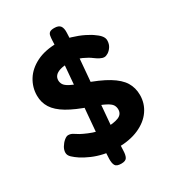

<svg xmlns="http://www.w3.org/2000/svg" viewBox="-217 -988 1076 1182"><g transform="rotate(-30 321.5 -397.0)"><path d="M554.9 -693.9Q600 -662.9 598.4 -631.4Q597.7 -606.2 585.7 -588.3Q573.8 -570.4 558.8 -561.2Q543.9 -552 532.3 -552Q518.3 -552 502.2 -560.6Q486 -569.1 470.7 -580.6Q448.9 -597.7 412.5 -614.4Q376.1 -631.1 323.6 -631.1Q286 -631.1 261.4 -623.6Q236.9 -616 225.3 -602.4Q213.7 -588.9 213.7 -570Q213.7 -554.3 222.1 -540.2Q230.4 -526.1 256.9 -511.9Q283.3 -497.8 336.1 -479.1Q438.3 -444.4 496.8 -408.9Q555.3 -373.4 580.1 -333Q604.8 -292.6 604.8 -241.1Q604.8 -181.3 571.4 -133.1Q538.1 -84.8 474.4 -56.4Q410.8 -28 318.7 -28Q272.2 -28 229.4 -37.3Q186.6 -46.6 150.6 -62.2Q114.6 -77.8 86.4 -95.9Q63.9 -110.7 46.4 -126.9Q29 -143.2 29 -162.1Q29 -181.7 40.8 -201.3Q52.7 -220.9 68.8 -234.4Q84.9 -247.9 97.4 -247.9Q115.4 -247.9 130.2 -238.3Q144.9 -228.8 162.1 -218.6Q181.3 -208.3 208.7 -196.8Q236 -185.2 265.2 -177.7Q294.4 -170.1 317.8 -170.1Q378.6 -170.1 411.6 -183.3Q444.7 -196.6 444.7 -231Q444.7 -248.6 435.9 -263.1Q427.1 -277.7 397.2 -293.3Q367.3 -309 303.9 -330.7Q212.7 -361.7 157.6 -394.4Q102.6 -427.2 77.9 -466.2Q53.3 -505.2 53.3 -553.9Q53.3 -612.3 84.2 -662.2Q115.1 -712.1 176.1 -742.6Q237.1 -773 327.1 -773Q371.8 -773 416.3 -759.7Q460.9 -746.4 497.9 -728.3Q534.9 -710.1 554.9 -693.9ZM305 -798Q305.8 -820 308.6 -834.2Q311.3 -848.3 321.2 -855.2Q331.1 -862 353 -862Q384.2 -862 395.9 -846.1Q407.7 -830.1 406.1 -798Q404.3 -735.8 398.2 -655.6Q392 -575.4 383.9 -487.3Q375.9 -399.2 367.8 -310.4Q359.8 -221.6 353.3 -140.7Q346.9 -59.8 344.6 5.2Q343.8 36.3 334.5 52.3Q325.2 68.2 295 68.2Q261.4 68.2 252.2 52.3Q242.9 36.3 243.7 5.2Q246 -59.8 252.4 -140.7Q258.9 -221.6 266.9 -310.4Q275 -399.2 283.1 -487.3Q291.1 -575.4 297.2 -655.6Q303.2 -735.8 305 -798Z"/></g></svg>

Font: Playpen Sans
Style: Regular
Weight: 400
Designer: Laura Meseguer, Veronika Burian, José Scaglione, Kostas Bartsokas, Vera Evstafieva, Tom Grace, Yorlmar Campos
Foundry: TypeTogether
Version: Version 2.000